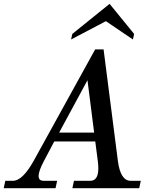

<svg xmlns="http://www.w3.org/2000/svg" viewBox="-109 -993 824 1013"><path d="M625.5 0H272.9L281.2 -39.1H367.7Q409.7 -39.1 409.7 -105Q409.7 -121.6 407.2 -142.1L393.6 -246.6H177.2Q149.4 -194.3 122.1 -142.3Q94.7 -90.3 94.7 -64.5Q94.7 -39.1 121.1 -39.1H192.4L184.1 0H-89.4L-81.1 -39.1H-40.5Q9.3 -39.1 67.4 -142.1L393.1 -732.4H437.5L513.2 -142.1Q526.9 -39.1 580.6 -39.1H633.8ZM387.7 -293.5 352.5 -569.8 203.1 -293.5ZM592.3 -784.7 449.7 -881.3 266.1 -784.7 272.5 -814 469.2 -972.7 598.6 -814Z"/></svg>

Font: Munson
Style: Italic
Weight: 400
Italic angle: -12°
Designer: Paul James MIller
Foundry: High-Logic / Made with FontCreator
Version: Version 2.10;May 5, 2019;FontCreator 11.5.0.2430 64-bit